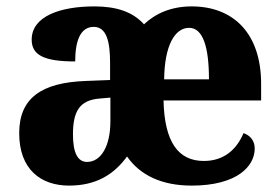

<svg xmlns="http://www.w3.org/2000/svg" viewBox="-20 -570 872 600"><path d="M196 10C278 10 335 -23 377 -81C418 -22 486 10 579 10C720 10 776 -50 776 -106C776 -130 762 -147 741 -154C720 -104 681 -67 617 -67C537 -67 494 -126 491 -256H796V-308C796 -466 709 -550 579 -550C515 -550 466 -528 430 -494C395 -533 344 -550 275 -550C170 -550 79 -520 79 -446C79 -397 119 -378 215 -378C215 -440 230 -486 273 -486C313 -486 324 -440 324 -374V-320L248 -317C109 -312 40 -263 40 -154C40 -40 108 10 196 10ZM633 -322H493C494 -427 526 -483 571 -483C614 -483 633 -424 633 -322ZM252 -64C222 -64 208 -94 208 -150C208 -221 228 -257 291 -262L325 -265V-191C325 -114 296 -64 252 -64Z"/></svg>

Font: Noto Serif Tamil SemiCondensed ExtraBold
Style: Italic
Weight: 800
Width: 4
Italic angle: -12°
Designer: Indian Type Foundry, Tom Grace, and the Monotype Design Team
Foundry: Monotype Imaging Inc.
Version: Version 2.003